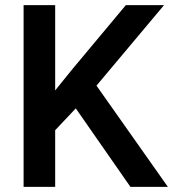

<svg xmlns="http://www.w3.org/2000/svg" viewBox="-20 -731 677 751"><path d="M276.4 -307.1 195.8 -221.7V0H72.3V-710.9H195.8V-377.4L264.2 -461.9L472.2 -710.9H621.6L357.4 -396L636.7 0H490.2Z"/></svg>

Font: TypoPRO Roboto
Style: Regular
Weight: 500
Designer: Google
Version: Version 2.136; 2016